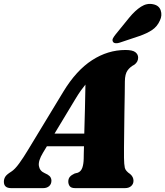

<svg xmlns="http://www.w3.org/2000/svg" viewBox="-54 -971 853 991"><path d="M167.5 -182Q142.5 -140.5 146.8 -114.5Q151 -88.5 176.5 -77.5L191.5 -70Q203 -63 207.2 -55.2Q211.5 -47.5 211.5 -39Q211.5 -21 199.8 -10.5Q188 0 169 0H3.5Q-34 0 -34 -33Q-34 -47 -26.8 -58.8Q-19.5 -70.5 4 -85Q22.5 -96.5 45 -127.5Q67.5 -158.5 90.5 -197L273 -498Q339.5 -607.5 421 -660.2Q502.5 -713 593.5 -713Q630 -713 644.5 -701.8Q659 -690.5 659 -673.5Q659 -651.5 639.5 -637Q617 -625.5 604 -607Q591 -588.5 590.5 -551Q590.5 -526.5 589.8 -484.2Q589 -442 588.2 -392Q587.5 -342 587 -294Q586.5 -246 586 -209Q585.5 -172 586 -156.5Q586.5 -122 590.2 -105.2Q594 -88.5 618 -72.5Q635 -58 635 -38Q635 -21.5 623.2 -10.8Q611.5 0 591 0H334Q313.5 0 306 -10Q298.5 -20 298.5 -34Q298.5 -49 306.8 -58.5Q315 -68 331.5 -75.5L347.5 -79.5Q364 -86 370.8 -105Q377.5 -124 378 -152Q378 -164 378.5 -180.5Q379 -197 379.5 -216H188ZM334.5 -459 227.5 -281.5H381Q383 -343 384.5 -411.2Q386 -479.5 387 -534.5Q376.5 -522 363.5 -503.8Q350.5 -485.5 334.5 -459ZM613.5 -880.5Q643.5 -917 674 -936.5Q704.5 -956 736.5 -949Q767 -943 775.5 -917.2Q784 -891.5 771.5 -865.5Q758 -834.5 731.5 -816.5Q705 -798.5 664 -784.5L564 -751Q553 -747 542.5 -748Q532 -749 528.5 -756.5Q524.5 -764.5 529.2 -773.5Q534 -782.5 542 -792.5Z"/></svg>

Font: Fraunces 72pt Soft Black
Style: Italic
Weight: 900
Italic angle: -16°
Version: Version 1.000;[b76b70a41]